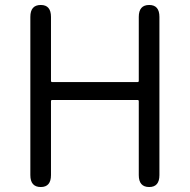

<svg xmlns="http://www.w3.org/2000/svg" viewBox="-20 -752 762 772"><path d="M144 0Q102 0 102 -48V-684Q102 -732 144 -732Q185 -732 185 -684V-427Q185 -422 190 -422H533Q538 -422 538 -427V-684Q538 -732 580 -732Q621 -732 621 -684V-48Q621 0 580 0Q538 0 538 -48V-345Q538 -350 533 -350H190Q185 -350 185 -345V-48Q185 0 144 0Z"/></svg>

Font: Resource Han Rounded KR Normal
Style: Regular
Weight: 350
Designer: Cyano Hao (round all glyphs); Ryoko NISHIZUKA 西塚涼子 (kana, bopomofo & ideographs); Paul D. Hunt (Latin, Greek & Cyrillic)
Foundry: Cyano Hao
Version: 0.990